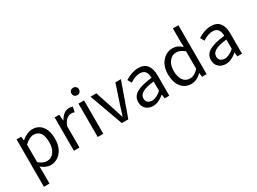

<svg xmlns="http://www.w3.org/2000/svg" viewBox="-47 -1637 3624 2707"><g transform="rotate(-30 1765.0 -283.5)"><path d="M92 229V-543H167L175 -481H178Q271 -557 351 -557Q454 -557 510.5 -482.5Q567 -408 567 -280Q567 -146 498 -66.5Q429 13 331 13Q258 13 181 -50L183 45V229ZM316 -63Q385 -63 428.5 -121.5Q472 -180 472 -279Q472 -480 329 -480Q264 -480 183 -405V-120Q250 -63 316 -63Z M712 0V-543H787L795 -444H798Q827 -497 867 -527Q907 -557 952 -557Q987 -557 1010 -545L993 -465Q970 -474 940 -474Q902 -474 865 -444Q828 -414 803 -349V0Z M1100 0V-543H1191V0ZM1085 -716Q1085 -742 1102 -758.5Q1119 -775 1146 -775Q1173 -775 1190 -758.5Q1207 -742 1207 -716Q1207 -688 1190 -671.5Q1173 -655 1146 -655Q1119 -655 1102 -671.5Q1085 -688 1085 -716Z M1492 0 1296 -543H1391L1493 -234Q1497 -221 1515.5 -162.5Q1534 -104 1544 -74H1548Q1566 -128 1598 -234L1701 -543H1791L1598 0Z M1999 13Q1929 13 1884.5 -28Q1840 -69 1840 -141Q1840 -229 1919.5 -276.5Q1999 -324 2174 -344Q2174 -481 2062 -481Q1985 -481 1899 -423L1863 -486Q1974 -557 2077 -557Q2173 -557 2219 -498Q2265 -439 2265 -334V0H2190L2182 -65H2179Q2085 13 1999 13ZM2025 -60Q2093 -60 2174 -132V-284Q2041 -268 1985 -235Q1929 -202 1929 -147Q1929 -103 1955.5 -81.5Q1982 -60 2025 -60Z M2623 13Q2520 13 2459.5 -62Q2399 -137 2399 -271Q2399 -399 2468 -478Q2537 -557 2634 -557Q2679 -557 2713 -541.5Q2747 -526 2787 -493L2783 -587V-796H2873V0H2799L2791 -64H2788Q2709 13 2623 13ZM2643 -63Q2714 -63 2783 -138V-423Q2718 -480 2650 -480Q2583 -480 2538 -422Q2493 -364 2493 -272Q2493 -173 2532 -118Q2571 -63 2643 -63Z M3183 13Q3113 13 3068.5 -28Q3024 -69 3024 -141Q3024 -229 3103.5 -276.5Q3183 -324 3358 -344Q3358 -481 3246 -481Q3169 -481 3083 -423L3047 -486Q3158 -557 3261 -557Q3357 -557 3403 -498Q3449 -439 3449 -334V0H3374L3366 -65H3363Q3269 13 3183 13ZM3209 -60Q3277 -60 3358 -132V-284Q3225 -268 3169 -235Q3113 -202 3113 -147Q3113 -103 3139.5 -81.5Q3166 -60 3209 -60Z"/></g></svg>

Font: Noto Sans SC
Style: Regular
Weight: 400
Designer: Ryoko NISHIZUKA  (kana, bopomofo & ideographs); Paul D. Hunt (Latin, Greek & Cyrillic); Sandoll Communications , Soo-you
Foundry: Adobe
Version: Version 2.002;hotconv 1.0.116;makeotfexe 2.5.65601